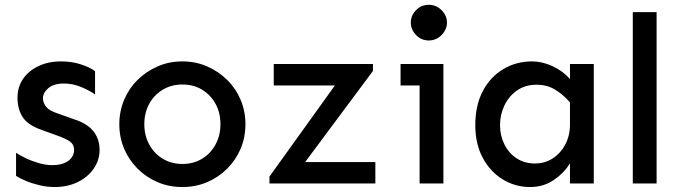

<svg xmlns="http://www.w3.org/2000/svg" viewBox="-20 -753 2795 788"><path d="M204.1 14.6Q173.8 14.6 142.6 7.3Q111.3 0 85.9 -10.7Q60.5 -21.5 45.9 -31.2V-126Q61.5 -115.2 87.4 -103Q113.3 -90.8 141.6 -83Q169.9 -75.2 193.4 -75.2Q236.3 -75.2 260.3 -92.8Q284.2 -110.4 284.2 -138.7Q284.2 -160.2 266.6 -172.4Q249 -184.6 215.8 -196.3L148.4 -220.7Q91.8 -241.2 71.8 -274.4Q51.8 -307.6 51.8 -351.6Q51.8 -395.5 74.2 -428.7Q96.7 -461.9 137.2 -481.4Q177.7 -501 231.4 -501Q275.4 -501 313.5 -488.3Q351.6 -475.6 370.1 -460.9V-365.2Q348.6 -380.9 314 -395.5Q279.3 -410.2 242.2 -410.2Q200.2 -410.2 178.2 -391.1Q156.2 -372.1 156.2 -349.6Q156.2 -332 168.9 -315.4Q181.6 -298.8 214.8 -288.1L286.1 -262.7Q337.9 -246.1 363.3 -214.4Q388.7 -182.6 388.7 -137.7Q388.7 -95.7 364.3 -60.5Q339.8 -25.4 298.3 -5.4Q256.8 14.6 204.1 14.6Z M728.5 14.6Q673.8 14.6 627 -5.4Q580.1 -25.4 544.4 -61Q508.8 -96.7 489.3 -143.1Q469.7 -189.5 469.7 -243.2Q469.7 -295.9 489.3 -342.8Q508.8 -389.6 544.4 -424.8Q580.1 -460 627 -480.5Q673.8 -501 728.5 -501Q783.2 -501 830.1 -480.5Q877 -460 912.6 -424.8Q948.2 -389.6 967.8 -342.8Q987.3 -295.9 987.3 -243.2Q987.3 -189.5 967.8 -143.1Q948.2 -96.7 912.6 -61Q877 -25.4 830.1 -5.4Q783.2 14.6 728.5 14.6ZM728.5 -80.1Q774.4 -80.1 809.6 -101.6Q844.7 -123 864.7 -160.2Q884.8 -197.3 884.8 -243.2Q884.8 -290 864.7 -326.7Q844.7 -363.3 809.6 -384.8Q774.4 -406.2 728.5 -406.2Q683.6 -406.2 647.9 -384.8Q612.3 -363.3 592.3 -326.7Q572.3 -290 572.3 -243.2Q572.3 -197.3 592.3 -160.2Q612.3 -123 647.9 -101.6Q683.6 -80.1 728.5 -80.1Z M1085.9 0V-28.3L1354.5 -402.3H1103.5V-490.2H1510.7V-461.9L1232.4 -87.9H1520.5V0Z M1740.2 -586.9Q1709 -586.9 1687.5 -609.4Q1666 -631.8 1666 -660.2Q1666 -689.5 1687.5 -711.4Q1709 -733.4 1740.2 -733.4Q1760.7 -733.4 1777.3 -723.1Q1793.9 -712.9 1804.2 -696.3Q1814.5 -679.7 1814.5 -660.2Q1814.5 -641.6 1804.2 -624.5Q1793.9 -607.4 1777.3 -597.2Q1760.7 -586.9 1740.2 -586.9ZM1702.1 0V-490.2H1799.8V0ZM1624 -402.3V-490.2H1799.8V-402.3Z M2155.3 14.6Q2094.7 14.6 2043.5 -16.6Q1992.2 -47.9 1961.4 -105Q1930.7 -162.1 1930.7 -239.3Q1930.7 -320.3 1961.4 -378.9Q1992.2 -437.5 2045.4 -469.2Q2098.6 -501 2164.1 -501Q2205.1 -501 2247.6 -481.4Q2290 -461.9 2319.3 -428.7V-490.2H2417V0H2319.3V-83Q2295.9 -43.9 2253.4 -14.6Q2210.9 14.6 2155.3 14.6ZM2175.8 -82Q2215.8 -82 2248.5 -103Q2281.2 -124 2300.8 -161.6Q2320.3 -199.2 2319.3 -248V-333Q2290 -366.2 2257.3 -385.7Q2224.6 -405.3 2182.6 -405.3Q2135.7 -405.3 2102.1 -381.8Q2068.4 -358.4 2050.3 -320.3Q2032.2 -282.2 2032.2 -239.3Q2032.2 -196.3 2050.3 -160.2Q2068.4 -124 2100.6 -103Q2132.8 -82 2175.8 -82Z M2577.1 0V-703.1H2674.8V0Z"/></svg>

Font: Sen Medium
Style: Regular
Weight: 500
Designer: Kosal Sen, Philatype
Foundry: Philatype
Version: Version 2.000;gftools[0.9.31]